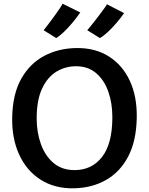

<svg xmlns="http://www.w3.org/2000/svg" viewBox="-20 -1011 806 1039"><path d="M380.5 8Q275.5 10 199.5 -38.8Q123.5 -87.5 83.5 -175Q43.5 -262.5 46 -376.5Q48.5 -502.5 95.2 -585.2Q142 -668 220 -709Q298 -750 395 -751Q495.5 -752 569.2 -705.5Q643 -659 682.8 -573.2Q722.5 -487.5 720 -372Q717.5 -246.5 673 -162.8Q628.5 -79 552.8 -36.5Q477 6 380.5 8ZM383.5 -90.5Q477 -90.5 532.5 -162Q588 -233.5 588 -377Q588 -453 566 -515.5Q544 -578 500.2 -615.2Q456.5 -652.5 391.5 -652.5Q333.5 -652.5 285.2 -623.2Q237 -594 207.8 -531.8Q178.5 -469.5 178.5 -370Q178.5 -294.5 201.5 -230.8Q224.5 -167 270 -128.8Q315.5 -90.5 383.5 -90.5ZM284 -805 216 -847.5Q218 -850 228.8 -863.5Q239.5 -877 253.8 -896.2Q268 -915.5 282.5 -935.5Q297 -955.5 307 -971Q317 -986.5 318.5 -991L414.5 -943.5Q395 -915.5 371.5 -887.5Q348 -859.5 325 -837.5Q302 -815.5 284 -805ZM520.5 -805 452 -847.5Q454.5 -850 465.5 -863.2Q476.5 -876.5 491.5 -895.8Q506.5 -915 521.2 -934.5Q536 -954 546.5 -968.8Q557 -983.5 558.5 -988L651.5 -940Q633.5 -914 610.2 -886.8Q587 -859.5 563.2 -837.5Q539.5 -815.5 520.5 -805Z"/></svg>

Font: Merriweather Sans Medium
Style: Regular
Weight: 500
Designer: Eben Sorkin
Foundry: Eben Sorkin
Version: Version 2.001